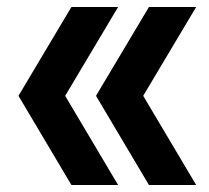

<svg xmlns="http://www.w3.org/2000/svg" viewBox="-20 -531 600 551"><path d="M407.5 0 255.5 -256 407.5 -511H543L391 -256L543 0ZM185 0 33 -256 185 -511H319L167 -256L319 0Z"/></svg>

Font: Overpass
Style: Bold
Weight: 700
Designer: Delve Withrington, Dave Bailey, Thomas Jockin
Foundry: Delve Fonts LLC
Version: Version 4.000; ttfautohint (v1.8.3)